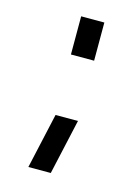

<svg xmlns="http://www.w3.org/2000/svg" viewBox="-84 -493 439 600"><g transform="rotate(15 135.0 -193.0)"><path d="M66.5 55 106.5 -124H179L139 55ZM104 -319V-442.5H179V-319Z"/></g></svg>

Font: Mohave Light
Style: Regular
Weight: 400
Version: Version 2.003